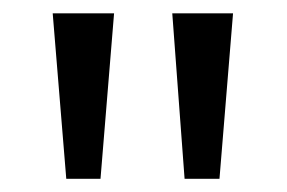

<svg xmlns="http://www.w3.org/2000/svg" viewBox="-20 -648 434 290"><path d="M311.5 -377.9H258.8L240.2 -627.9H332ZM131.8 -377.9H80.1L59.6 -627.9H152.3Z"/></svg>

Font: Padauk GrcRegTest
Style: Regular
Weight: 500
Designer: Debbi Hosken
Foundry: SIL
Version: Version 2.0